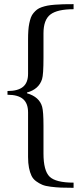

<svg xmlns="http://www.w3.org/2000/svg" viewBox="-20 -749 393 925"><path d="M334.5 155.8Q297.4 155.8 273.7 154.8Q250 153.8 224.4 150.6Q198.7 147.5 183.6 141.1Q168.5 134.8 153.8 124Q139.2 113.3 131.6 97.4Q124 81.5 119.6 59.3Q115.2 37.1 115.2 7.3V-207.5Q115.2 -251 91.1 -271.7Q66.9 -292.5 16.1 -292.5V-310.5Q66.4 -310.5 90.8 -330.6Q115.2 -350.6 115.2 -393.6V-558.1Q115.2 -582.5 116.5 -601.3Q117.7 -620.1 121.1 -636.5Q124.5 -652.8 128.9 -664.8Q133.3 -676.8 141.6 -686.5Q149.9 -696.3 158.4 -702.9Q167 -709.5 180.9 -714.4Q194.8 -719.2 208.7 -721.9Q222.7 -724.6 243.7 -726.3Q264.6 -728 284.9 -728.5Q305.2 -729 334.5 -729V-704.6Q256.3 -704.6 222.9 -679.2Q189.5 -653.8 189.5 -588.4V-470.7Q189.5 -389.2 182.6 -367.7Q167 -318.8 109.9 -303.2V-299.8Q169.9 -282.2 183.1 -234.4Q189.5 -210.9 189.5 -143.6V-9.8Q189.5 73.7 219.2 102.3Q249 130.9 334.5 130.9Z"/></svg>

Font: Elstob 18pt Medium
Style: Regular
Weight: 500
Designer: Peter S. Baker
Version: Version 1.015